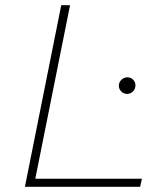

<svg xmlns="http://www.w3.org/2000/svg" viewBox="-20 -720 622 740"><path d="M76 0 216 -700H250L116 -31H527L520 0ZM470 -358Q457 -358 447.5 -367.5Q438 -377 438 -389Q438 -403 448 -412.5Q458 -422 471 -422Q484 -422 493 -413Q502 -404 502 -391Q502 -377 492.5 -367.5Q483 -358 470 -358Z"/></svg>

Font: Montserrat ExtraLight
Style: Italic
Weight: 200
Italic angle: -11.3°
Designer: Julieta Ulanovsky
Foundry: Julieta Ulanovsky
Version: Version 9.000; ttfautohint (v1.8.4.7-5d5b)